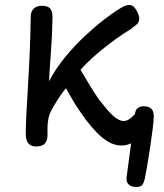

<svg xmlns="http://www.w3.org/2000/svg" viewBox="-20 -571 656 768"><path d="M519 -110Q521 -132 531.5 -139Q542 -146 554 -146Q566 -146 575 -142.5Q584 -139 589.5 -130.5Q595 -122 595 -105Q595 -91 591 -57.5Q587 -24 581 15.5Q575 55 569 90.5Q563 126 559 144Q554 166 546 171.5Q538 177 525 177Q507 177 496 168Q485 159 486 140Q488 127 491.5 99.5Q495 72 499.5 39Q504 6 508.5 -26Q513 -58 516 -81Q519 -104 519 -110ZM124 15Q105 15 94 3Q83 -9 83 -36Q83 -65 85.5 -115.5Q88 -166 92 -229.5Q96 -293 99 -364Q102 -435 103 -505Q103 -525 115 -536.5Q127 -548 148 -548Q170 -548 180 -537.5Q190 -527 190 -502Q189 -433 184 -367.5Q179 -302 176 -246Q203 -297 240.5 -342.5Q278 -388 318.5 -426Q359 -464 396 -492.5Q433 -521 460 -537Q470 -544 479.5 -547.5Q489 -551 497 -551Q510 -551 518.5 -540.5Q527 -530 532 -517.5Q537 -505 537 -498Q537 -482 527 -473.5Q517 -465 504 -455Q477 -439 440 -412.5Q403 -386 366.5 -354.5Q330 -323 302 -292Q315 -270 335 -236.5Q355 -203 375 -174Q391 -154 408 -133.5Q425 -113 442.5 -100Q460 -87 474 -87Q490 -87 505 -100.5Q520 -114 531 -126Q540 -136 546 -139Q552 -142 558 -142Q569 -142 580 -130.5Q591 -119 592 -102Q592 -92 586.5 -81.5Q581 -71 571 -57Q554 -33 526 -11Q498 11 466 11Q439 11 414 -3.5Q389 -18 366 -42Q343 -66 321 -95Q304 -119 291 -138.5Q278 -158 267 -177.5Q256 -197 244 -218Q234 -207 219.5 -185.5Q205 -164 192 -141.5Q179 -119 175 -103Q170 -81 170 -62Q170 -43 170 -29Q170 -8 159 3.5Q148 15 124 15Z"/></svg>

Font: Playpen Sans
Style: Regular
Weight: 400
Designer: Laura Meseguer, Veronika Burian, José Scaglione, Kostas Bartsokas, Vera Evstafieva, Tom Grace, Yorlmar Campos
Foundry: TypeTogether
Version: Version 2.000